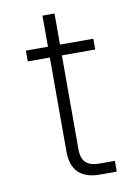

<svg xmlns="http://www.w3.org/2000/svg" viewBox="-77 -704 520 754"><g transform="rotate(-10 183.0 -327.0)"><path d="M261 0Q146 0 146 -112V-487H58V-530H146V-654H194V-530H327V-487H194V-114Q194 -75 212 -59Q230 -43 265 -43H327V0Z"/></g></svg>

Font: Geist ExtLt
Style: Regular
Weight: 400
Designer: Basement.studio, Andrés Briganti, Mateo Zaragoza
Foundry: Basement.studio, Vercel, Andrés Briganti, Guido Ferreyra, Mateo Zaragoza
Version: Version 1.401